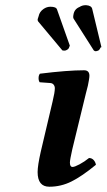

<svg xmlns="http://www.w3.org/2000/svg" viewBox="-20 -705 408 735"><path d="M302.2 -320.3 256.8 -133.8Q247.6 -92.8 247.6 -82.5Q247.6 -65.9 257.8 -65.9Q265.6 -65.9 284.4 -75.9Q303.2 -85.9 320.8 -100.1Q331.1 -100.1 338.1 -92.8Q345.2 -85.4 347.2 -74.2Q293.9 -30.3 253.7 -10.3Q213.4 9.8 168.9 9.8Q124 9.8 124 -46.4Q124 -71.3 136.2 -125L181.2 -315.9Q189.9 -351.6 189.9 -367.2Q189.9 -375 185.3 -380.9Q180.7 -386.7 171.9 -387.2L131.8 -390.1Q127.4 -396.5 127.7 -406.7Q127.9 -417 132.8 -422.9Q238.3 -436 301.8 -436Q322.3 -436 322.3 -415Q322.3 -409.2 320.3 -397.7Q318.4 -386.2 316.4 -377L309.1 -348.6Q304.2 -329.1 302.2 -320.3ZM147 -670.9Q159.2 -679.2 172.9 -679.2Q194.8 -679.2 198.2 -668.9L247.1 -530.8Q247.6 -530.3 246.3 -527.8Q245.1 -525.4 245.1 -524.9Q243.2 -518.1 237.8 -515.1Q231.9 -511.2 228 -511.2H226.1Q218.8 -511.2 217.8 -513.2L126 -623Q124 -627 124 -628.9Q124 -631.8 126 -637.2Q127.9 -642.6 127.9 -643.1Q131.3 -660.2 147 -670.9ZM284.2 -678.2Q294.9 -685.1 307.1 -685.1H310.1Q330.1 -683.6 333 -670.9L368.2 -524.9Q368.2 -524.4 367.2 -523.9L365.2 -522.9Q364.3 -522.5 363.8 -522Q363.8 -517.1 356 -511.2Q348.6 -508.8 347.2 -508.8Q342.3 -508.8 338.9 -512.2L262.2 -632.8Q258.8 -637.2 261.2 -648.9Q264.6 -670.4 284.2 -678.2Z"/></svg>

Font: Linux Libertine G
Style: Semibold Italic
Weight: 600
Italic angle: -11.5°
Designer: Philipp H. Poll
Foundry: Philipp H. Poll
Version: Version 5.1.1